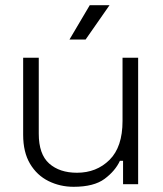

<svg xmlns="http://www.w3.org/2000/svg" viewBox="-20 -708 627 738"><path d="M69 -190V-486H129V-194Q129 -115 169 -79.5Q209 -44 276 -44Q351 -44 401 -93.5Q451 -143 451 -243V-486H511V0H453V-90H441Q423 -51 382 -20.5Q341 10 263 10Q211 10 166.5 -12Q122 -34 95.5 -78.5Q69 -123 69 -190ZM247 -556 325 -688H401L309 -556Z"/></svg>

Font: Space Grotesk Frontify Light
Style: Regular
Weight: 300
Designer: Florian Karsten
Version: Version 2.000